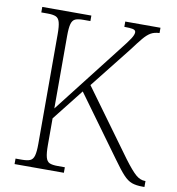

<svg xmlns="http://www.w3.org/2000/svg" viewBox="-80 -787 794 859"><g transform="rotate(10 316.5 -357.0)"><path d="M43 0V-25H72Q96 -25 109 -30.5Q122 -36 127 -54Q132 -72 132 -108V-606Q132 -642 127 -660Q122 -678 109 -683.5Q96 -689 72 -689H43V-714H266V-689H234Q210 -689 197.5 -683.5Q185 -678 180 -660Q175 -642 175 -605V-276L414 -583Q449 -627 460.5 -645Q472 -663 472 -674Q472 -684 459.5 -687Q447 -690 420 -690V-714H580V-690Q556 -689 540 -679.5Q524 -670 507 -649.5Q490 -629 464 -594L316 -407L533 -109Q569 -61 589 -44Q609 -27 630 -27H633V0H624Q595 0 575.5 -7Q556 -14 536.5 -35Q517 -56 487 -98L287 -373L175 -231V-110Q175 -73 180 -54.5Q185 -36 197.5 -30.5Q210 -25 235 -25H267V0Z"/></g></svg>

Font: Noto Serif Tamil SemiCondensed ExtraLight
Style: Regular
Weight: 200
Width: 4
Designer: Indian Type Foundry, Tom Grace, and the Monotype Design Team
Foundry: Monotype Imaging Inc.
Version: Version 2.004; ttfautohint (v1.8.4.7-5d5b)